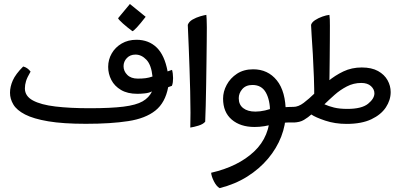

<svg xmlns="http://www.w3.org/2000/svg" viewBox="-20 -617 2035 975"><path d="M416 11.7Q299.8 11.7 224.9 -1Q149.9 -13.7 107.4 -35.6Q64.9 -57.6 47.9 -86.2Q30.8 -114.7 30.8 -146Q30.8 -176.3 44.9 -208.5Q59.1 -240.7 97.7 -279.3Q119.1 -274.4 135.3 -253.4Q117.7 -223.6 112.1 -204.8Q106.4 -186 106.4 -168Q106.4 -128.9 147 -106.9Q187.5 -85 261.2 -76.2Q335 -67.4 434.6 -67.4Q543 -67.4 607.2 -75.4Q671.4 -83.5 704.1 -102.3Q736.8 -121.1 752 -152.8Q736.3 -145 715.3 -142.8Q694.3 -140.6 677.7 -140.6Q627.4 -140.6 594.5 -160.2Q561.5 -179.7 545.4 -210.9Q529.3 -242.2 529.3 -277.3Q529.3 -314.5 547.4 -345.7Q565.4 -377 597.9 -396Q630.4 -415 672.9 -415Q734.9 -415 775.4 -376Q815.9 -336.9 831.1 -254.4L853.5 -262.2Q856 -254.4 857.4 -243.2Q858.9 -231.9 858.9 -220.7Q858.9 -210.4 857.7 -200Q856.4 -189.5 853 -181.2L834 -174.3Q819.3 -95.7 769.3 -55.7Q719.2 -15.6 631.6 -2Q543.9 11.7 416 11.7ZM679.7 -217.8Q702.6 -217.8 719.5 -220Q736.3 -222.2 754.4 -228.5Q748.5 -287.1 723.6 -313.5Q698.7 -339.8 668 -339.8Q641.1 -339.8 624.3 -322.3Q607.4 -304.7 607.4 -280.8Q607.4 -255.4 626.5 -236.6Q645.5 -217.8 679.7 -217.8ZM652.8 -458.5Q625.5 -478.5 604 -497.8Q582.5 -517.1 579.6 -524.4L639.6 -596.7L719.7 -531.7Q691.4 -495.1 675 -477.8Q658.7 -460.4 652.8 -458.5Z M946.3 30.8Q946.3 15.1 946.8 -4.2Q947.3 -23.4 947.3 -44.9Q947.3 -94.7 945.8 -153.1Q944.3 -211.4 942.4 -269Q940.4 -326.7 938.5 -375.2Q936.5 -423.8 935.1 -455.1Q933.6 -486.3 933.6 -490.7Q939.5 -507.3 958 -517.8Q976.6 -528.3 996.8 -534.2Q1017.1 -540 1027.8 -541.5Q1028.8 -535.6 1029.3 -521.2Q1029.8 -506.8 1030 -493.2Q1030.3 -479.5 1030.3 -476.6Q1030.3 -452.1 1029.8 -406.5Q1029.3 -360.8 1028.6 -303.7Q1027.8 -246.6 1026.9 -188.2Q1025.9 -129.9 1024.7 -80.1Q1023.4 -30.3 1022 1Q1011.7 13.7 987.8 21Q963.9 28.3 946.3 30.8Z M1095.2 338.4Q1079.1 329.1 1066.4 304Q1053.7 278.8 1052.2 260.3Q1189 229 1270.3 152.6Q1351.6 76.2 1351.6 -45.4Q1351.6 -108.4 1330.1 -147Q1308.6 -185.5 1262.2 -185.5Q1228.5 -185.5 1210.4 -164.6Q1192.4 -143.6 1192.4 -118.2Q1192.4 -85.4 1215.1 -67.9Q1237.8 -50.3 1276.9 -50.3Q1323.7 -50.3 1379.9 -73.7L1374 11.7Q1321.8 27.8 1272.9 27.8Q1200.7 27.8 1156.7 -9.8Q1112.8 -47.4 1112.8 -116.2Q1112.8 -151.9 1131.1 -186Q1149.4 -220.2 1183.6 -242.7Q1217.8 -265.1 1265.6 -265.1Q1340.3 -265.1 1385.7 -209Q1431.2 -152.8 1431.2 -43.5Q1431.2 17.1 1408 76.9Q1384.8 136.7 1341.1 188.7Q1297.4 240.7 1235.4 279.8Q1173.3 318.8 1095.2 338.4ZM1423.3 6.3 1420.9 -72.3Q1435.5 -73.2 1444.1 -73.7Q1452.6 -74.2 1464.8 -74.2H1479.5V4.9H1464.8Q1446.3 4.9 1438 5.1Q1429.7 5.4 1423.3 6.3Z M1740.2 12.2Q1681.2 12.2 1631.6 -4.4Q1582 -21 1561 -35.6Q1545.4 -21.5 1523.7 -8.3Q1502 4.9 1469.7 4.9L1460 -1.5V-67.9L1469.7 -74.2Q1495.1 -74.2 1522 -94.5Q1548.8 -114.7 1579.3 -144.5Q1609.9 -174.3 1645.5 -204.1Q1681.2 -233.9 1723.6 -254.2Q1766.1 -274.4 1816.9 -274.4Q1867.2 -274.4 1899.7 -256.3Q1932.1 -238.3 1948 -209.7Q1963.9 -181.2 1963.9 -149.4Q1963.9 -108.9 1939.5 -71.8Q1915 -34.7 1865.5 -11.2Q1815.9 12.2 1740.2 12.2ZM1744.1 -64Q1816.9 -64 1849.1 -90.1Q1881.3 -116.2 1881.3 -143.1Q1881.3 -163.6 1863.8 -179.7Q1846.2 -195.8 1814.5 -195.8Q1775.4 -195.8 1741.2 -178Q1707 -160.2 1678.7 -135Q1650.4 -109.9 1627.4 -87.4Q1648.9 -77.6 1676.5 -70.8Q1704.1 -64 1744.1 -64ZM1575.7 -108.4Q1576.2 -164.1 1574 -225.1Q1571.8 -286.1 1568.6 -341.8Q1565.4 -397.5 1562.5 -437.5Q1559.6 -477.5 1559.6 -490.7Q1563.5 -503.9 1579.8 -514.6Q1596.2 -525.4 1616.7 -532.7Q1637.2 -540 1652.8 -541.5Q1654.3 -532.7 1654.8 -518.8Q1655.3 -504.9 1655.3 -486.3Q1655.3 -456.1 1655 -412.6Q1654.8 -369.1 1654.3 -323.2Q1653.8 -277.3 1653.3 -239Q1652.8 -200.7 1652.3 -180.7Z"/></svg>

Font: Harmattan SemiBold
Style: Regular
Weight: 600
Designer: George W. Nuss III and SIL International
Foundry: SIL International
Version: Version 4.000